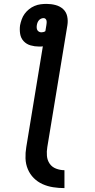

<svg xmlns="http://www.w3.org/2000/svg" viewBox="-20 -755 490 986"><path d="M311 211Q282 211 253 206.5Q224 202 198.5 190.5Q173 179 153.5 159.5Q134 140 123 114Q112 88 111 58.5Q110 29 115 0L200 -517Q195 -516 190 -516Q185 -516 180 -516Q158 -516 137 -522Q116 -528 101.5 -543.5Q87 -559 83.5 -581Q80 -603 83 -625Q86 -640 91.5 -655.5Q97 -671 106.5 -684Q116 -697 129 -707.5Q142 -718 157.5 -724.5Q173 -731 188.5 -733Q204 -735 219 -735Q243 -735 265.5 -729Q288 -723 304 -708.5Q320 -694 325 -671.5Q330 -649 326 -625L223 0Q219 23 221 45.5Q223 68 235 85.5Q247 103 268 111Q289 119 311 119ZM193 -589Q193 -589 193 -589Q193 -589 193 -589Q198 -589 203.5 -590.5Q209 -592 213 -595L218 -625Q219 -631 219.5 -637Q220 -643 219 -648.5Q218 -654 214 -658Q210 -662 204 -662Q197 -662 190.5 -659Q184 -656 179.5 -650.5Q175 -645 172.5 -638.5Q170 -632 169 -625Q168 -619 168.5 -612Q169 -605 172 -600Q175 -595 180.5 -592Q186 -589 193 -589Z"/></svg>

Font: Iosevka Etoile SmBdObl
Style: Regular
Weight: 600
Italic angle: -9°
Designer: Belleve Invis
Foundry: Belleve Invis
Version: Version 15.5.2; ttfautohint (v1.8.4)